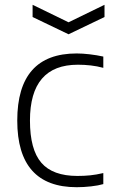

<svg xmlns="http://www.w3.org/2000/svg" viewBox="-20 -772 495 801"><path d="M116 -752 266 -679 416 -752V-701L266 -629L116 -701ZM300 9Q52 9 52 -269Q52 -549 300 -549Q324 -549 354 -545.5Q384 -542 411 -536V-489Q385 -496 358.5 -499Q332 -502 305 -502Q105 -502 105 -269Q105 -148 152.5 -93Q200 -38 303 -38Q331 -38 356 -40.5Q381 -43 411 -50V-4Q391 2 360 5.5Q329 9 300 9Z"/></svg>

Font: Encode Sans Normal
Style: ExtraLight
Weight: 200
Designer: Pablo Impallari, Andres Torresi
Foundry: Pablo Impallari, Andres Torresi
Version: Version 1.000; ttfautohint (v1.00) -l 8 -r 50 -G 200 -x 14 -